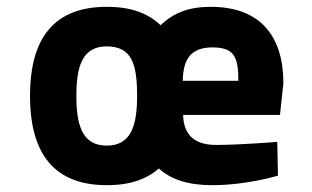

<svg xmlns="http://www.w3.org/2000/svg" viewBox="-20 -531 916 563"><path d="M613 -106C545 -106 518 -141 517 -194H801L811 -287C811 -423 745 -511 598 -511C533 -511 488 -493 451 -457C415 -491 367 -511 293 -511C119 -511 68 -394 68 -250C68 -106 119 12 293 12C363 12 410 -6 446 -37C481 -4 534 12 602 12C704 12 795 -16 795 -16L793 -115C793 -115 685 -106 613 -106ZM293 -104C219 -104 204 -168 204 -250C204 -332 219 -395 293 -395C367 -395 382 -342 382 -250C382 -168 367 -104 293 -104ZM516 -294C517 -357 539 -392 603 -392C666 -392 679 -365 679 -294Z"/></svg>

Font: TitilliumMaps29L
Style: 999 wt
Weight: 900
Designer: Campivisivi
Foundry: Accademia di Belle Arti di Urbino and students of MA course of Visual design